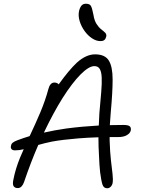

<svg xmlns="http://www.w3.org/2000/svg" viewBox="-20 -999 753 1028"><path d="M554 9Q535 9 528.5 -11Q522 -31 516 -77Q512 -114 510 -167Q507 -213 507 -264Q446 -262 398 -258Q313 -251 259 -241Q216 -232 185 -223Q145 -131 109 -25Q104 -10 95.5 -1Q87 8 75 8Q60 8 53 -2Q46 -12 52 -39Q63 -95 87 -154Q96 -176 107 -200Q84 -194 60 -194Q47 -194 41.5 -201Q36 -208 39 -218Q40 -228 47.5 -234.5Q55 -241 73 -248Q105 -260 138 -270Q139 -271 140 -273Q169 -334 195.5 -396.5Q222 -459 239 -522Q243 -538 251 -547.5Q259 -557 271 -557Q283 -557 292 -550Q293 -548 294 -547Q350 -625 392 -664Q441 -708 489 -708Q542 -708 562.5 -675Q583 -642 583 -573.5Q583 -505 573 -397Q570 -361 568 -329Q604 -330 640 -330Q667 -330 675 -322.5Q683 -315 680 -300Q677 -286 659.5 -275.5Q642 -265 611 -265Q588 -265 567 -265Q567 -256 567 -247Q569 -184 574 -140.5Q579 -97 582.5 -68Q586 -39 583 -19Q580 -6 572 1.5Q564 9 554 9ZM509 -327Q510 -360 512 -392Q518 -458 522 -506Q526 -554 524.5 -584.5Q523 -615 514 -630Q505 -645 485 -645Q456 -645 411.5 -600.5Q367 -556 315 -474Q266 -396 215 -289Q272 -302 335 -311Q419 -322 509 -327ZM517 -779Q495 -779 472.5 -794Q450 -809 432.5 -833.5Q415 -858 406.5 -886Q398 -914 403 -939Q407 -957 415.5 -968Q424 -979 440 -979Q459 -979 466 -968.5Q473 -958 480 -921Q485 -889 497 -870.5Q509 -852 522 -842Q535 -832 543 -824Q551 -816 549 -804Q546 -791 539 -785Q532 -779 517 -779Z"/></svg>

Font: Shantell Sans Light Light
Style: Italic
Weight: 300
Italic angle: -11°
Version: Version 1.008;[ac192a2d6]